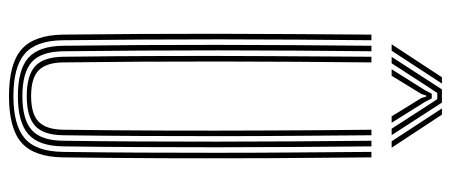

<svg xmlns="http://www.w3.org/2000/svg" viewBox="-308 -689 1003 427"><g transform="rotate(90 193.5 -475.5)"><path d="M193.8 6Q121.5 6 89.8 -21.9Q58 -49.8 57 -113.8Q56 -198.5 55.5 -283.8Q55 -369 55.1 -454.9Q55.2 -540.8 55.8 -627.1Q56.2 -713.5 57 -800H69.5Q68.8 -717.2 68.1 -632.4Q67.5 -547.5 67.5 -461.4Q67.5 -375.2 68 -288.4Q68.5 -201.5 69.5 -114Q70.2 -54.2 99.6 -29Q129 -3.8 193.8 -3.8Q258 -3.8 287.5 -28.9Q317 -54 317.8 -114Q319 -198.8 319.4 -284Q319.8 -369.2 319.8 -455Q319.8 -540.8 319.1 -627.1Q318.5 -713.5 317.8 -800H330Q331.2 -684.5 331.8 -570.8Q332.2 -457 331.9 -343.2Q331.5 -229.5 330 -113.8Q329 -49.8 297.4 -21.9Q265.8 6 193.8 6ZM193.8 -13.8Q134.8 -13.8 108.6 -37Q82.5 -60.2 81.8 -114.2Q80.8 -199.2 80.2 -284.5Q79.8 -369.8 79.8 -455.4Q79.8 -541 80.4 -627.1Q81 -713.2 81.8 -800H94Q93.2 -716.8 92.6 -631.6Q92 -546.5 92 -460.4Q92 -374.2 92.5 -287.6Q93 -201 94 -114.2Q94.8 -65.2 118.1 -44.5Q141.5 -23.8 193.8 -23.8Q245.8 -23.8 269.1 -44.5Q292.5 -65.2 293 -114.2Q294.2 -199 294.6 -284.2Q295 -369.5 295 -455.2Q295 -541 294.4 -627.1Q293.8 -713.2 293 -800H305.5Q306.2 -713.5 306.9 -628.1Q307.5 -542.8 307.5 -457.5Q307.5 -372.2 307.1 -286.6Q306.8 -201 305.5 -114.2Q304.8 -60.2 278.5 -37Q252.2 -13.8 193.8 -13.8ZM193.8 -33.5Q147.8 -33.5 127.2 -52.2Q106.8 -71 106.2 -114.5Q104.8 -228.2 104.5 -342Q104.2 -455.8 104.8 -570.1Q105.2 -684.5 106.2 -800H118.8Q118 -717 117.4 -631.9Q116.8 -546.8 116.8 -460.5Q116.8 -374.2 117.2 -287.5Q117.8 -200.8 118.8 -114.8Q119.2 -77.2 136.2 -60.2Q153.2 -43.2 193.8 -43.2Q234 -43.2 251 -60.2Q268 -77.2 268.5 -114.8Q270 -228.5 270.4 -342.1Q270.8 -455.8 270.2 -570.1Q269.8 -684.5 268.5 -800H280.8Q281.5 -713.5 282.1 -627.9Q282.8 -542.2 282.8 -456.9Q282.8 -371.5 282.4 -286.1Q282 -200.8 280.8 -114.5Q280.2 -70.5 259.8 -52Q239.2 -33.5 193.8 -33.5ZM78.5 -845 151.8 -956.8H165.8L92.8 -845ZM106.5 -845 178.8 -956.8H208.2L280.5 -845H266.2L213.2 -927.2L200.5 -946.5H186.8L173.8 -927L120.8 -845ZM134 -845 180.2 -918.5 188.5 -934.2H198.8L207 -918.5L253 -845H238.8L197.8 -911.5L194.8 -922H192.5L189.2 -911.5L148.5 -845ZM294.2 -845 221.2 -956.8H235L308.5 -845Z"/></g></svg>

Font: Big Shoulders Inline Text Thin Light
Style: Regular
Weight: 300
Version: Version 2.002